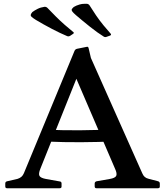

<svg xmlns="http://www.w3.org/2000/svg" viewBox="-20 -1000 879 1020"><path d="M565 -811 548 -805Q539 -801 532 -805Q498 -826 458.5 -857.5Q419 -889 384 -919Q369 -932 364 -939Q359 -946 361.5 -951Q364 -956 372 -963Q385 -971 402.5 -976Q420 -981 441 -980Q451 -979 456 -971Q472 -945 490.5 -918Q509 -891 529.5 -866Q550 -841 568 -821Q573 -815 565 -811ZM368 -820 353 -810Q345 -805 337 -808Q301 -823 256 -846.5Q211 -870 171 -894Q155 -904 148.5 -910Q142 -916 143.5 -922Q145 -928 152 -936Q164 -945 180 -953Q196 -961 217 -964Q227 -964 233 -957Q254 -935 277 -912Q300 -889 324 -868Q348 -847 369 -830Q376 -825 368 -820ZM17 0Q8 0 8 -10V-25Q8 -35 18 -37L74 -50Q86 -54 94 -61Q102 -68 107 -80L376 -730Q380 -739 390 -741L440 -751Q449 -754 451 -743L463 -692L736 -79Q741 -67 749 -60Q757 -53 770 -50L820 -37Q829 -34 829 -25V-9Q829 0 819 0H492Q483 0 483 -10V-25Q483 -34 493 -37L562 -49Q592 -54 597.5 -66Q603 -78 591 -104L358 -646L428 -687L195 -105Q183 -76 190 -65Q197 -54 225 -49L298 -36Q307 -35 307 -25V-9Q307 0 297 0ZM228 -311Q319 -307 410.5 -308Q502 -309 592 -313V-249Q502 -245 410.5 -244.5Q319 -244 228 -248Z"/></svg>

Font: Hahmlet Medium
Style: Regular
Weight: 500
Version: Version 1.002